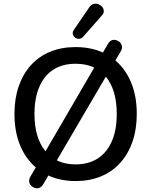

<svg xmlns="http://www.w3.org/2000/svg" viewBox="-20 -968 815 1036"><path d="M388 9Q288 9 213.5 -35.5Q139 -80 98.5 -161.5Q58 -243 58 -353Q58 -436 81 -502.5Q104 -569 147 -616.5Q190 -664 251 -689Q312 -714 388 -714Q489 -714 563 -670Q637 -626 677.5 -545Q718 -464 718 -354Q718 -271 695 -204Q672 -137 628.5 -89Q585 -41 524 -16Q463 9 388 9ZM388 -81Q458 -81 507.5 -113Q557 -145 583.5 -206Q610 -267 610 -353Q610 -482 552 -553Q494 -624 388 -624Q318 -624 268.5 -592.5Q219 -561 192.5 -500Q166 -439 166 -353Q166 -225 224.5 -153Q283 -81 388 -81ZM213 27Q204 41 192.5 45.5Q181 50 169 46.5Q157 43 148 34Q139 25 137.5 12Q136 -1 144 -15L187 -88L217 -137L497 -618L520 -658L563 -732Q571 -746 582.5 -750.5Q594 -755 606.5 -751.5Q619 -748 627.5 -739.5Q636 -731 638 -718Q640 -705 631 -690L588 -617L559 -568L278 -88L256 -47ZM429 -770Q419 -759 407 -758.5Q395 -758 385.5 -765Q376 -772 373 -783Q370 -794 378 -806L462 -929Q471 -943 484.5 -946.5Q498 -950 510.5 -945.5Q523 -941 531 -931.5Q539 -922 540 -909.5Q541 -897 530 -885Z"/></svg>

Font: Nunito SemiBold
Style: Regular
Weight: 600
Designer: Vernon Adams
Foundry: Vernon Adams
Version: Version 3.602